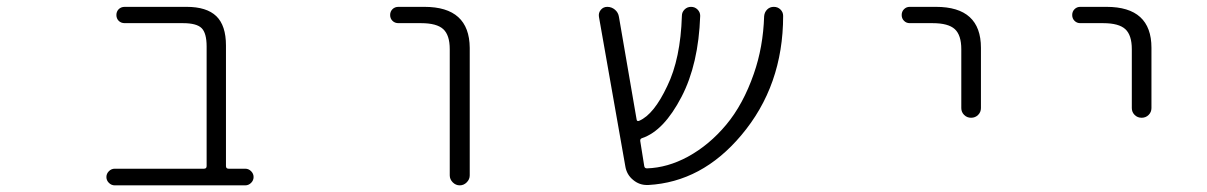

<svg xmlns="http://www.w3.org/2000/svg" viewBox="-20 -565 3540 563"><path d="M585.9 -428.7Q585.9 -467.8 571.3 -482.4Q556.6 -497.1 516.6 -497.1H345.7Q335 -497.1 328.1 -503.9Q321.3 -510.7 321.3 -521Q321.3 -531.2 328.1 -538.1Q335 -544.9 345.7 -544.9H527.3Q585.9 -544.9 614.3 -517.6Q642.6 -490.2 642.6 -431.6V-78.1Q642.6 -70.3 650.4 -70.3H699.2Q709 -70.3 716.3 -63Q723.6 -55.7 723.6 -45.9Q723.6 -36.1 716.3 -28.8Q709 -21.5 699.2 -21.5H316.4Q306.6 -21.5 299.3 -28.8Q292 -36.1 292 -45.9Q292 -55.7 299.3 -63Q306.6 -70.3 316.4 -70.3H578.1Q585.9 -70.3 585.9 -78.1Z M1148.4 -497.1Q1137.7 -497.1 1130.9 -503.9Q1124 -510.7 1124 -521Q1124 -531.2 1130.9 -538.1Q1137.7 -544.9 1148.4 -544.9H1224.6Q1356.4 -544.9 1357.4 -424.8V-50.8Q1357.4 -39.1 1348.6 -30.3Q1339.8 -21.5 1328.1 -21.5Q1316.4 -21.5 1307.6 -30.3Q1298.8 -39.1 1298.8 -50.8V-420.9Q1298.8 -461.9 1279.8 -479.5Q1260.7 -497.1 1214.8 -497.1Z M2268.6 -537.1Q2276.4 -529.3 2276.4 -518.6Q2276.4 -313.5 2153.3 -168Q2038.1 -31.2 1880.9 -22.5Q1878.9 -22.5 1877 -22.5Q1854.5 -22.5 1836.9 -37.1Q1817.4 -52.7 1813.5 -78.1L1736.3 -515.6Q1734.4 -527.3 1741.7 -536.1Q1749 -544.9 1760.7 -544.9Q1773.4 -544.9 1783.2 -536.6Q1793 -528.3 1794.9 -515.6L1846.7 -214.8Q1847.7 -208 1854.5 -210.9Q1897.5 -229.5 1936.5 -312.5Q1975.6 -392.6 1979.5 -518.6Q1979.5 -529.3 1987.3 -537.1Q1995.1 -544.9 2006.3 -544.9Q2017.6 -544.9 2025.4 -537.1Q2033.2 -529.3 2033.2 -518.6Q2028.3 -377 1978.5 -281.2Q1926.8 -181.6 1863.3 -160.2Q1856.4 -158.2 1857.4 -151.4L1869.1 -78.1Q1870.1 -71.3 1877 -71.3Q1937.5 -73.2 1997.1 -105.5Q2059.6 -139.6 2109.4 -199.2Q2159.2 -258.8 2190.4 -348.6Q2217.8 -426.8 2220.7 -517.6Q2221.7 -529.3 2229.5 -537.1Q2237.3 -544.9 2249 -544.9Q2260.7 -544.9 2268.6 -537.1Z M2647.5 -497.1Q2637.7 -497.1 2630.9 -503.9Q2624 -510.7 2624 -521Q2624 -531.2 2630.9 -538.1Q2637.7 -544.9 2647.5 -544.9H2724.6Q2856.4 -544.9 2856.4 -424.8V-248Q2856.4 -236.3 2848.1 -228Q2839.8 -219.7 2827.6 -219.7Q2815.4 -219.7 2807.1 -228Q2798.8 -236.3 2798.8 -248V-420.9Q2798.8 -461.9 2779.8 -479.5Q2760.7 -497.1 2714.8 -497.1Z M3147.5 -497.1Q3137.7 -497.1 3130.9 -503.9Q3124 -510.7 3124 -521Q3124 -531.2 3130.9 -538.1Q3137.7 -544.9 3147.5 -544.9H3224.6Q3356.4 -544.9 3356.4 -424.8V-248Q3356.4 -236.3 3348.1 -228Q3339.8 -219.7 3327.6 -219.7Q3315.4 -219.7 3307.1 -228Q3298.8 -236.3 3298.8 -248V-420.9Q3298.8 -461.9 3279.8 -479.5Q3260.7 -497.1 3214.8 -497.1Z"/></svg>

Font: Rounded-X Mgen+ 2m light
Style: Regular
Weight: 200
Designer: [Source Han Sans]
Ryoko NISHIZUKA  (kana & ideographs); Paul D. Hunt (Latin, Greek & Cyrillic); Wenlong ZHANG  (bopomofo
Version: Version 1.059.20150602